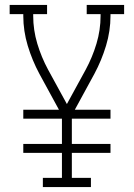

<svg xmlns="http://www.w3.org/2000/svg" viewBox="-20 -755 540 775"><path d="M153 0V-37H230V-138H74V-174H230V-276H74V-312H218L139 -457Q110 -511 92 -570.5Q74 -630 74 -691V-698H19V-735H170V-698H114V-691Q114 -634 130.5 -579Q147 -524 174 -474L250 -335L326 -474Q353 -524 369.5 -579Q386 -634 386 -691V-698H330V-735H481V-698H426V-691Q426 -630 408 -570.5Q390 -511 361 -457L282 -312H426V-276H270V-174H426V-138H270V-37H347V0Z"/></svg>

Font: Iosevka Curly Slab Extralight
Style: Regular
Weight: 200
Monospace: yes
Designer: Belleve Invis
Foundry: Belleve Invis
Version: Version 22.1.2; ttfautohint (v1.8.4)